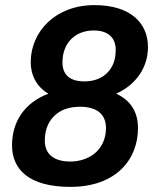

<svg xmlns="http://www.w3.org/2000/svg" viewBox="-20 -718 616 750"><path d="M255 12C433 12 519 -95 519 -217C519 -277 494 -324 434 -352C515 -389 558 -458 558 -534C558 -627 491 -698 349 -698C196 -698 100 -594 100 -475C100 -424 123 -379 169 -352C74 -316 27 -241 27 -150C27 -58 91 12 255 12ZM310 -400C253 -400 224 -426 224 -474C224 -515 238 -547 261 -568C282 -588 312 -599 346 -599C401 -599 432 -572 432 -523C432 -488 422 -459 404 -439C382 -413 348 -400 310 -400ZM255 -87C189 -87 155 -117 155 -169C155 -215 172 -251 202 -274C225 -292 257 -301 293 -301C359 -301 394 -271 394 -218C394 -174 376 -140 349 -118C324 -98 290 -87 255 -87Z"/></svg>

Font: Archivo SemiBold
Style: Italic
Weight: 600
Italic angle: -10°
Designer: Hector Gatti
Foundry: Omnibus-Type
Version: Version 2.001